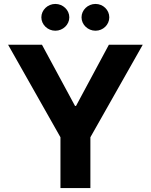

<svg xmlns="http://www.w3.org/2000/svg" viewBox="-20 -955 767 975"><path d="M21 -728 287 -258V0H439V-258L705 -728H533L366 -417H361L193 -728ZM190 -867C190 -830 222 -799 261 -799C300 -799 332 -830 332 -867C332 -904 300 -935 261 -935C222 -935 190 -904 190 -867ZM394 -867C394 -830 426 -799 465 -799C504 -799 535 -830 535 -867C535 -904 504 -935 465 -935C426 -935 394 -904 394 -867Z"/></svg>

Font: Wafeq
Style: Bold
Weight: 700
Designer: Rasmus Andersson & Azza Alameddine
Foundry: Google & TypeTogether
Version: Version 3.000;FEAKit 1.0